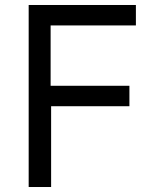

<svg xmlns="http://www.w3.org/2000/svg" viewBox="-20 -750 640 770"><path d="M95 0V-730H525V-648H183V-406H499V-324H185V0Z"/></svg>

Font: JetBrainsMono NF
Style: Regular
Weight: 400
Designer: Philipp Nurullin, Konstantin Bulenkov
Foundry: JetBrains
Version: Version 2.251; ttfautohint (v1.8.3);Nerd Fonts 2.2.2